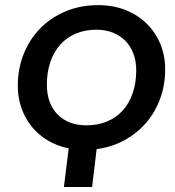

<svg xmlns="http://www.w3.org/2000/svg" viewBox="-20 -746 698 766"><path d="M639 -469.5Q639 -407 619 -352.5Q599 -298 562.8 -256Q526.5 -214 476.2 -186.5Q426 -159 365.5 -151L347.5 0H235L254 -154Q207.5 -163.5 169.8 -186.2Q132 -209 105.8 -241.8Q79.5 -274.5 65.2 -315.8Q51 -357 51 -403.5Q51 -471.5 74.5 -530.5Q98 -589.5 140.5 -632.8Q183 -676 242 -700.8Q301 -725.5 371.5 -725.5Q432 -725.5 481.2 -705.8Q530.5 -686 565.5 -651.5Q600.5 -617 619.8 -570.2Q639 -523.5 639 -469.5ZM523.5 -465.5Q523.5 -502.5 512 -532.5Q500.5 -562.5 479.8 -583.5Q459 -604.5 429.8 -616Q400.5 -627.5 365 -627.5Q319.5 -627.5 282.8 -612Q246 -596.5 220.2 -567.8Q194.5 -539 180.8 -498.2Q167 -457.5 167 -407.5Q167 -370 178 -340.2Q189 -310.5 209.5 -289.5Q230 -268.5 259.2 -257.2Q288.5 -246 324.5 -246Q369.5 -246 406.2 -261Q443 -276 469 -304.5Q495 -333 509.2 -373.8Q523.5 -414.5 523.5 -465.5Z"/></svg>

Font: Lato Semibold
Style: Italic
Weight: 600
Italic angle: -7°
Designer: Lukasz Dziedzic
Foundry: tyPoland Lukasz Dziedzic
Version: Version 2.006; 2014-01-15